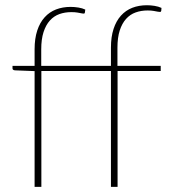

<svg xmlns="http://www.w3.org/2000/svg" viewBox="-20 -732 674 752"><path d="M115.5 0V-453.5L38.5 -456.5Q29 -457.5 29 -464V-474H115.5V-539Q115.5 -581 125.8 -612.2Q136 -643.5 154.8 -664.2Q173.5 -685 199.5 -695Q225.5 -705 256.5 -705Q271.5 -705 287 -702.5Q302.5 -700 314 -694.5L312.5 -683Q312 -679 309 -678.8Q306 -678.5 299.5 -679.8Q293 -681 283.2 -682.8Q273.5 -684.5 259.5 -684.5Q234 -684.5 212.5 -676.8Q191 -669 175.2 -651.5Q159.5 -634 150.5 -606.2Q141.5 -578.5 141.5 -538.5V-474H414.5V-545.5Q414.5 -587.5 424.8 -618.8Q435 -650 453.8 -670.8Q472.5 -691.5 498.2 -701.5Q524 -711.5 555.5 -711.5Q570 -711.5 585.5 -709Q601 -706.5 612.5 -701L611.5 -689.5Q610.5 -685.5 607.5 -685.2Q604.5 -685 598.2 -686.2Q592 -687.5 582 -689.2Q572 -691 558 -691Q532.5 -691 511 -683.2Q489.5 -675.5 473.8 -658Q458 -640.5 449 -612.8Q440 -585 440 -545V-474H609.5V-454H440.5V0H414.5V-454H142V0Z"/></svg>

Font: Lato ExtraLight
Style: Regular
Weight: 275
Designer: Lukasz Dziedzic with Adam Twardoch and Botio Nikoltchev
Foundry: tyPoland Lukasz Dziedzic
Version: Version 2.015; 2015-08-06; http://www.latofonts.com/